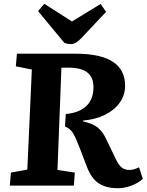

<svg xmlns="http://www.w3.org/2000/svg" viewBox="-20 -985 782 1019"><path d="M329 -380Q400 -386 438 -422Q476 -458 476 -523Q476 -574 444 -600Q412 -626 341 -626H306L285 -83L377 -69L372 0H32L38 -69L125 -85L149 -616L64 -633L70 -700H382Q644 -700 644 -530Q644 -481 616 -441Q588 -401 538 -376Q488 -351 420 -345V-341Q474 -329 500 -307Q526 -285 544 -246L594 -142Q610 -108 626.5 -95.5Q643 -83 667 -83Q679 -83 691 -86.5Q703 -90 718 -97L738 -36Q715 -14 678 0Q641 14 607 14Q544 14 504.5 -11.5Q465 -37 440 -103L404 -197Q384 -250 369 -276Q354 -302 325 -314ZM182 -926 215 -965 362 -871 514 -964 543 -922 411 -782Q382 -751 357 -751Q339 -751 322 -757Z"/></svg>

Font: Literata 12pt
Style: Bold Italic
Weight: 700
Italic angle: -2°
Designer: Latin by Veronika Burian and Jose Scaglione. Greek by Irene Vlachou. Cyrillic by Vera Evstafieva
Foundry: TypeTogether
Version: Version 3.002